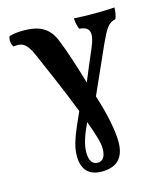

<svg xmlns="http://www.w3.org/2000/svg" viewBox="-108 -548 745 878"><g transform="rotate(-15 264.5 -109.0)"><path d="M419 -458C385 -458 349 -459 323 -461C323 -444 328 -424 334 -409C382 -405 397 -381 365 -307C339 -246 321 -205 304 -162C282 -239 253 -327 233 -376C206 -448 154 -467 86 -467C56 -467 35 -464 17 -458C12 -443 12 -424 23 -408C60 -414 84 -407 111 -345C153 -249 195 -153 237 -45C192 54 173 101 173 150C173 215 204 249 266 249C337 249 374 213 374 137C374 85 358 2 328 -90L427 -312C458 -379 471 -401 505 -408C511 -421 515 -441 515 -461C490 -459 452 -458 419 -458ZM259 205C232 205 219 184 219 146C219 108 234 66 259 13C287 89 296 123 296 148C296 186 282 205 259 205Z"/></g></svg>

Font: Vollkorn Semibold
Style: Regular
Weight: 600
Designer: Friedrich Althausen
Foundry: Friedrich Althausen
Version: Version 4.015;PS 004.015;hotconv 1.0.88;makeotf.lib2.5.64775